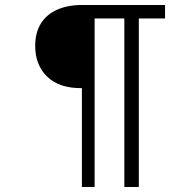

<svg xmlns="http://www.w3.org/2000/svg" viewBox="-20 -749 684 769"><path d="M308 0V-396Q218 -395 169.5 -441.5Q121 -488 121 -565Q121 -618 143.5 -654.5Q166 -691 208.5 -710Q251 -729 308 -729H641V-675H536V0H478V-675H359V0Z"/></svg>

Font: Mona Sans ExtraLight Light
Style: Italic
Weight: 300
Italic angle: -11.6951°
Version: Version 2.000